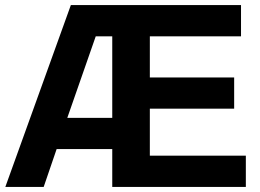

<svg xmlns="http://www.w3.org/2000/svg" viewBox="-20 -736 1022 756"><path d="M422 -149H203L152 0H1L259 -716H929V-593H570V-431H902V-308H570V-123H948V0H422ZM422 -272V-593H357L245 -272Z"/></svg>

Font: Almarai Bold
Style: Regular
Weight: 700
Designer: Boutros International 2019
Foundry: Created by Boutros International 2019
Version: Version 1.10